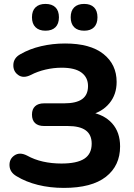

<svg xmlns="http://www.w3.org/2000/svg" viewBox="-20 -934 673 965"><path d="M63.3 -48.3Q29.4 -67.9 27.8 -101.6Q26.3 -135.3 52.8 -153Q79.2 -170.8 115.7 -152.2Q152.5 -131.7 196 -121.9Q239.6 -112.1 288.7 -112.1Q366.8 -112.1 403.8 -136.3Q440.8 -160.4 440.8 -211.9Q440.8 -256.8 411.1 -278.7Q381.4 -300.7 319.7 -300.7H201.3Q172 -300.7 156.3 -315.3Q140.7 -329.9 140.7 -358Q140.7 -385.3 156.3 -399.9Q172 -414.6 201.3 -414.6H302.3Q363.4 -414.6 392.9 -435.9Q422.4 -457.2 422.4 -501.5Q422.4 -544.6 389.7 -569.1Q357 -593.7 290.1 -593.7Q249.4 -593.7 209 -584.3Q168.7 -574.9 134.7 -557.2Q97 -538.6 71.3 -557.2Q45.5 -575.7 47.1 -609.3Q48.7 -642.9 82.3 -661.5Q129 -688.5 186.6 -701.9Q244.2 -715.4 307 -715.4Q433.6 -715.4 499.9 -662.7Q566.2 -610 566.2 -522.2Q566.2 -458.8 529.7 -414.8Q493.3 -370.8 430.3 -355.6V-371Q502.9 -359.2 543.3 -314.3Q583.6 -269.4 583.6 -198Q583.6 -101.2 512.3 -45.4Q441 10.4 300.9 10.4Q231.2 10.4 170.6 -4.7Q110.1 -19.7 63.3 -48.3ZM335.3 -847.2Q335.3 -879.8 352.8 -897Q370.3 -914.3 402.9 -914.3Q435.4 -914.3 452.7 -897Q469.9 -879.7 469.9 -847.1Q469.9 -814.5 452.7 -797.1Q435.5 -779.7 403.1 -779.7Q370.3 -779.7 352.8 -797.2Q335.3 -814.7 335.3 -847.2ZM140.7 -847.2Q140.7 -879.8 158.5 -897Q176.3 -914.3 208.4 -914.3Q241.2 -914.3 258.7 -897Q276.2 -879.7 276.2 -847.1Q276.2 -814.5 258.7 -797.1Q241.3 -779.7 208.4 -779.7Q176.3 -779.7 158.5 -797.2Q140.7 -814.7 140.7 -847.2Z"/></svg>

Font: SN Pro Thin
Style: Regular
Weight: 200
Designer: Tobias Whetton
Foundry: Supernotes
Version: Version 1.003;Glyphs 3.3 (3324)